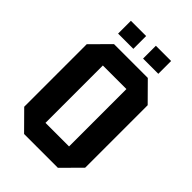

<svg xmlns="http://www.w3.org/2000/svg" viewBox="-250 -958 1060 1060"><g transform="rotate(45 280.0 -428.5)"><path d="M42 -106V-594L148 -701H412L518 -594V-106L412 1H148ZM188 -574V-126H372V-574ZM123 -758V-858H242V-758ZM318 -758V-858H437V-758Z"/></g></svg>

Font: Tektur SemiCondensed SemiBold
Style: Regular
Weight: 600
Width: 4
Designer: Adam Jagosz
Foundry: Adam Jagosz
Version: Version 1.005;gftools[0.9.30]